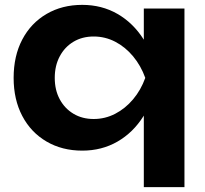

<svg xmlns="http://www.w3.org/2000/svg" viewBox="-20 -604 841 789"><path d="M738 -569V165H571V-188L578 -229V-366L571 -388V-569ZM628 -284Q612 -194 569.5 -126.5Q527 -59 462.5 -22Q398 15 318 15Q235 15 171 -22.5Q107 -60 71.5 -127.5Q36 -195 36 -284Q36 -374 71.5 -441.5Q107 -509 171 -546.5Q235 -584 318 -584Q398 -584 462.5 -547Q527 -510 570 -442.5Q613 -375 628 -284ZM205 -284Q205 -234 225.5 -196Q246 -158 282 -136.5Q318 -115 365 -115Q412 -115 453.5 -136.5Q495 -158 527 -196Q559 -234 577 -284Q559 -334 527 -372.5Q495 -411 453.5 -432.5Q412 -454 365 -454Q318 -454 282 -432.5Q246 -411 225.5 -372.5Q205 -334 205 -284Z"/></svg>

Font: Unbounded Medium
Style: Regular
Weight: 500
Designer: Luke Prowse, Jean-Baptiste Morizot, Fátima Lázaro, Florian Runge
Foundry: NaN
Version: Version 1.700